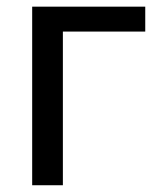

<svg xmlns="http://www.w3.org/2000/svg" viewBox="-20 -548 459 568"><path d="M409.7 -454.6H166V0H75.2V-528.3H409.7Z"/></svg>

Font: Roboto Web
Style: Regular
Weight: 400
Designer: Google
Version: Version 1.200310; 2013